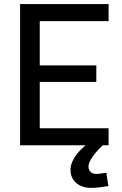

<svg xmlns="http://www.w3.org/2000/svg" viewBox="-20 -709 593 937"><path d="M78 0V-689H510V-606H174V-390H450V-309H174V-83H510V0ZM425 208Q393 208 370 196Q347 184 335.5 164.5Q324 145 324 121Q324 96 337 71.5Q350 47 370 26Q390 5 410 -10L484 -2Q463 17 447 36Q431 55 421.5 72.5Q412 90 412 104Q412 120 422 130Q432 140 451 140Q460 140 474.5 137.5Q489 135 499 134L509 199Q491 202 467.5 205Q444 208 425 208Z"/></svg>

Font: Cairo Play SemiBold
Style: Regular
Weight: 600
Designer: Mohamed Gaber, Accademia di Belle Arti di Urbino
Foundry: Kief Type Foundry, Accademia di Belle Arti di Urbino
Version: Version 3.130;gftools[0.9.24]